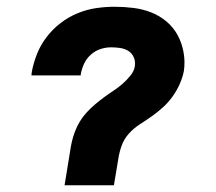

<svg xmlns="http://www.w3.org/2000/svg" viewBox="-20 -548 640 568"><path d="M317 0H171L187 -98Q189 -113 192.5 -128.5Q196 -144 202 -159.5Q208 -175 216.5 -189Q225 -203 236.5 -215.5Q248 -228 261 -239Q274 -250 287.5 -260Q301 -270 315.5 -279.5Q330 -289 342.5 -300Q355 -311 366 -324.5Q377 -338 379 -353Q381 -367 375.5 -379Q370 -391 359.5 -397.5Q349 -404 335.5 -406Q322 -408 309 -408Q293 -408 277.5 -403Q262 -398 249 -386.5Q236 -375 229 -360Q222 -345 219 -329V-325H73L74 -335Q79 -362 89.5 -388.5Q100 -415 118 -438.5Q136 -462 159.5 -480Q183 -498 210 -509Q237 -520 264.5 -524Q292 -528 319 -528Q347 -528 375 -524.5Q403 -521 428 -511Q453 -501 473 -484Q493 -467 505.5 -444Q518 -421 523 -393.5Q528 -366 524 -338Q520 -318 511.5 -299Q503 -280 490.5 -262.5Q478 -245 462 -230.5Q446 -216 429 -204Q412 -192 394 -180.5Q376 -169 361.5 -153Q347 -137 340 -117.5Q333 -98 330 -78Z"/></svg>

Font: Iosevka Heavy Extended
Style: Italic
Weight: 900
Width: 7
Italic angle: -9°
Monospace: yes
Designer: Belleve Invis
Foundry: Belleve Invis
Version: Version 32.5.0; ttfautohint (v1.8.4)